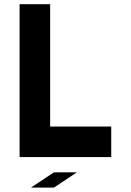

<svg xmlns="http://www.w3.org/2000/svg" viewBox="-20 -728 606 890"><path d="M212.4 -141.6H495.6V0H70.8V-708.5H212.4ZM336.4 70.8 230 141.6H123.5L230 70.8Z"/></svg>

Font: Blazma
Style: Regular
Weight: 400
Designer: GGBotNet
Version: 1.00